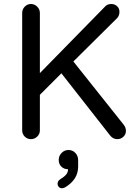

<svg xmlns="http://www.w3.org/2000/svg" viewBox="-20 -708 694 985"><path d="M93.8 -39.1V-641.6Q93.8 -660.2 106.9 -673.8Q120.1 -687.5 138.7 -687.5Q157.2 -687.5 170.9 -673.8Q184.6 -660.2 184.6 -641.6V-333L516.6 -671.9Q529.3 -687.5 550.8 -687.5Q568.4 -687.5 580.6 -676.3Q592.8 -665 592.8 -647.5Q592.8 -628.9 582 -616.2L356.4 -392.6L615.2 -67.4Q626 -53.7 626 -36.1Q626 -18.6 612.8 -6.3Q599.6 5.9 582 5.9Q560.5 5.9 545.9 -11.7L294.9 -332L184.6 -221.7V-39.1Q184.6 -20.5 170.9 -7.3Q157.2 5.9 138.7 5.9Q120.1 5.9 106.9 -7.3Q93.8 -20.5 93.8 -39.1ZM275.4 234.4Q275.4 221.7 287.1 212.9Q309.6 199.2 319.3 187.5Q329.1 175.8 329.1 160.2Q308.6 160.2 294.9 147Q281.2 133.8 281.2 112.3Q281.2 91.8 295.9 76.7Q310.5 61.5 331.1 61.5Q352.5 61.5 366.7 76.7Q380.9 91.8 380.9 114.3V146.5Q380.9 212.9 314.5 252.9Q304.7 257.8 297.9 257.8Q288.1 257.8 281.7 251Q275.4 244.1 275.4 234.4Z"/></svg>

Font: FakePearl
Style: Regular
Weight: 400
Version: Version 1.2